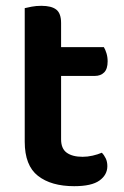

<svg xmlns="http://www.w3.org/2000/svg" viewBox="-20 -626 425 660"><path d="M190 -147Q190 -115 209.5 -101Q229 -87 264 -87Q281 -87 298.5 -91Q316 -95 330 -101Q338 -93 343.5 -81.5Q349 -70 349 -55Q349 -25 322 -5.5Q295 14 235 14Q156 14 110.5 -21.5Q65 -57 65 -139V-598Q73 -600 88.5 -603Q104 -606 122 -606Q157 -606 173.5 -593Q190 -580 190 -547V-464H337Q342 -456 346 -443Q350 -430 350 -415Q350 -389 338 -377Q326 -365 306 -365H190V-147Z"/></svg>

Font: Baloo Thambi 2 SemiBold
Style: Regular
Weight: 600
Designer: Aadarsh Rajan and Ek Type
Foundry: Ek Type
Version: Version 1.640;hotconv 1.0.111;makeotfexe 2.5.65597; ttfautoh